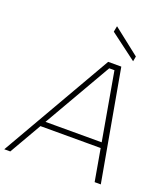

<svg xmlns="http://www.w3.org/2000/svg" viewBox="-202 -1030 994 1142"><g transform="rotate(20 295.0 -458.5)"><path d="M415 -666H382L-2 0H-40L363 -700H446L571 0H532ZM109 -237H517L510 -203H102ZM340 -917 507 -786 501 -754 333 -880Z"/></g></svg>

Font: Albert Sans ExtraLight
Style: Italic
Weight: 250
Italic angle: -11.25°
Designer: Andreas Rasmussen
Foundry: a.Foundry
Version: Version 1.025